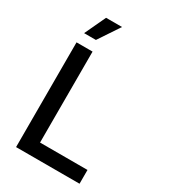

<svg xmlns="http://www.w3.org/2000/svg" viewBox="-225 -1049 1016 1155"><g transform="rotate(30 282.5 -472.0)"><path d="M80.6 0V-727.5H191.9V-95.7H521.5V0ZM92.3 -798.3 160.6 -944.3H271.5L174.3 -798.3Z"/></g></svg>

Font: Inter Medium
Style: Regular
Weight: 500
Designer: Rasmus Andersson
Foundry: rsms
Version: Version 4.001;git-9221beed3